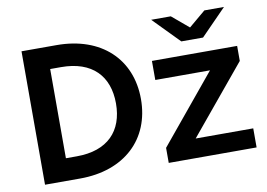

<svg xmlns="http://www.w3.org/2000/svg" viewBox="-78 -868 1381 992"><g transform="rotate(-10 612.0 -372.0)"><path d="M82 0H266C500 0 647 -140 647 -350C647 -560 500 -700 266 -700H82ZM269 -116H212V-584H269C432 -584 516 -494 516 -350C516 -206 432 -116 269 -116ZM731 0H1192V-100H890L1184 -455V-534H737V-434H1024L731 -79ZM904 -607H1018L1152 -744H1049L961 -670L873 -744H770Z"/></g></svg>

Font: Chess Sans SemiBold
Style: Regular
Weight: 600
Designer: Wolf Bōese
Foundry: Wolf Bōese
Version: Version 7.223;Glyphs 3.3 (3306)